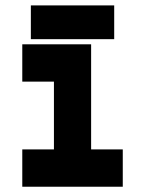

<svg xmlns="http://www.w3.org/2000/svg" viewBox="-20 -708 550 728"><path d="M64.5 0V-141.5H184.5V-398.5H64.5V-540H325.5V-141.5H445.5V0ZM97 -559.5V-687.5H413V-559.5Z"/></svg>

Font: Tourney Expanded Black
Style: Regular
Weight: 900
Width: 7
Designer: Tyler Finck
Foundry: Etcetera Type Co
Version: Version 1.010; ttfautohint (v1.8.3)